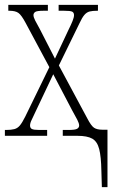

<svg xmlns="http://www.w3.org/2000/svg" viewBox="-20 -556 489 786"><path d="M395 143Q394 85 386 54Q378 23 357.5 11.5Q337 0 297 0H237V-24H260Q288 -24 296 -29Q304 -34 304 -42Q304 -51 296.5 -65.5Q289 -80 275 -105L198 -252L126 -100Q116 -78 109.5 -65Q103 -52 103 -42Q103 -32 110.5 -28Q118 -24 141 -24H173V0H0V-24H6Q26 -24 39 -27.5Q52 -31 61.5 -42.5Q71 -54 83 -78L182 -281L85 -462Q68 -494 55.5 -503Q43 -512 18 -512H14V-536H176V-512H159Q131 -512 124 -507Q117 -502 117 -494Q117 -486 124 -472Q131 -458 143 -437L205 -316L260 -433Q271 -455 277 -470Q283 -485 283 -494Q283 -504 276 -508Q269 -512 242 -512H220V-536H381V-512H379Q359 -512 347 -509Q335 -506 325.5 -495Q316 -484 305 -460L221 -288L337 -72Q353 -41 365 -33Q377 -25 399 -25H420V210H397Z"/></svg>

Font: Noto Serif ExtraCondensed ExtraLight
Style: Regular
Weight: 200
Width: 2
Designer: Monotype Design Team
Foundry: Monotype Imaging Inc.
Version: Version 2.015